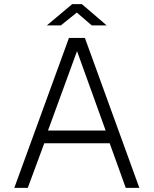

<svg xmlns="http://www.w3.org/2000/svg" viewBox="-20 -906 741 926"><path d="M49 0 312.5 -723H389.5L652 0H586.5L509 -215H193.5L114 0ZM211.5 -276.5H489.5L351.5 -659.5ZM422.5 -783.5 350.5 -845.5 273.5 -783.5H206L328 -886H375L494.5 -783.5Z"/></svg>

Font: Public Sans Thin ExtraLight
Style: Regular
Weight: 250
Version: Version 1.007